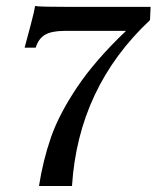

<svg xmlns="http://www.w3.org/2000/svg" viewBox="-20 -620 522 640"><path d="M400 -517H195Q152 -517 130 -504Q108 -491 99 -461H62Q70 -490 82.5 -537.5Q95 -585 97 -600Q110 -597 219 -597H482L480 -553Q241 -329 220 0H110Q123 -84 149.5 -161Q176 -238 236.5 -328.5Q297 -419 400 -517Z"/></svg>

Font: Unna Medium
Style: Italic
Weight: 500
Italic angle: -8.05°
Designer: Jorge de Buen Unna
Foundry: Omnibus-Type
Version: Version 2.008